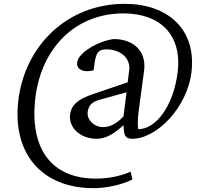

<svg xmlns="http://www.w3.org/2000/svg" viewBox="-20 -716 1058 1003"><path d="M469 267C534 267 620 249 672 221L662 181C603 207 539 217 481 217C245 217 133 56 165 -207C197 -465 373 -646 625 -646C817 -646 932 -534 908 -338C886 -164 796 -41 702 -41C699 -63 699 -89 703 -125L733 -349C745 -447 680 -512 573 -512C489 -500 389 -440 383 -390C379 -362 401 -344 436 -344C446 -344 457 -346 469 -349L475 -393C484 -445 497 -458 537 -458C610 -458 663 -411 655 -349L647 -286L467 -225C387 -198 352 -168 346 -116C338 -51 398 9 485 9C529 9 572 -13 625 -62L628 -30C630 -5 641 9 670 9C801 9 958 -157 980 -337C1008 -563 856 -696 632 -696C335 -696 112 -482 76 -194C42 88 200 267 469 267ZM438 -131C442 -163 459 -183 497 -194L641 -234L625 -108C590 -70 555 -52 518 -52C471 -52 433 -91 438 -131Z"/></svg>

Font: TPK Tissa Web
Style: Italic
Weight: 400
Italic angle: -7°
Designer: Jacques Le Bailly, Suppakit Chalermlarp | Katatrad Co.,Ltd.
Foundry: Jacques Le Bailly, Cadson Demak Co.,Ltd.
Version: Version 5.000;Glyphs 3.1.2 (3151)